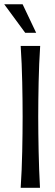

<svg xmlns="http://www.w3.org/2000/svg" viewBox="-46 -888 262 908"><path d="M144 -670.9Q141.1 -629.4 139.4 -585.9Q137.7 -542.5 136.7 -499.5Q135.7 -456.5 135.3 -415Q134.8 -373.5 134.8 -335.9Q134.8 -298.3 135.3 -256.8Q135.7 -215.3 136.7 -172.1Q137.7 -128.9 139.2 -85.2Q140.6 -41.5 143.1 0H51.8Q54.7 -41.5 56.4 -85.2Q58.1 -128.9 59.1 -172.1Q60.1 -215.3 60.5 -256.8Q61 -298.3 61 -335.9Q61 -373.5 60.5 -415Q60.1 -456.5 59.1 -499.5Q58.1 -542.5 56.4 -585.9Q54.7 -629.4 51.8 -670.9ZM73.2 -732.9 -25.9 -867.7H61L125 -732.9Z"/></svg>

Font: Crushed
Style: Regular
Weight: 400
Width: 3
Designer: Astigmatic (AOETI)
Foundry: Astigmatic (AOETI)
Version: Version 001.000